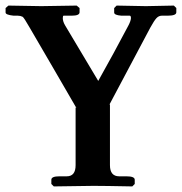

<svg xmlns="http://www.w3.org/2000/svg" viewBox="-39 -667 652 688"><path d="M231.9 -75.2V-282.2L234.9 -279.8Q207 -327.6 151.1 -424.3Q95.2 -521 66.9 -568.8Q46.9 -604 42 -606.9Q34.2 -610.8 24.9 -610.8H9.8Q-19 -613.8 -19 -622.1V-638.2L-8.8 -647Q96.2 -645 108.9 -645L235.8 -647L246.1 -638.2V-623Q246.1 -610.8 217.8 -610.8H189Q186 -610.8 186 -602.1Q186 -589.8 194.8 -575.2Q282.7 -428.2 313 -377Q368.7 -476.1 420.9 -575.2Q429.7 -591.8 430.2 -602.1Q430.2 -610.8 425.8 -610.8H396Q370.1 -612.8 370.1 -622.1V-638.2L378.9 -647Q470.7 -645 483.9 -645Q483.9 -645 584 -647L592.8 -638.2V-623Q592.8 -610.8 562 -610.8H541Q529.8 -610.8 521.5 -601.8Q513.2 -592.8 500 -568.8L353 -292L355 -293V-75.2Q355 -35.2 388.2 -35.2H414.1Q443.8 -35.2 443.8 -22.9V-7.8L435.1 1Q334 -1 295.9 -1L153.8 1L145 -7.8V-22.9Q145 -35.2 173.8 -35.2H200.2Q231.9 -35.2 231.9 -75.2Z"/></svg>

Font: Linux Libertine
Style: Bold
Weight: 700
Designer: Philipp H. Poll
Foundry: Philipp H. Poll
Version: Version 5.0.3